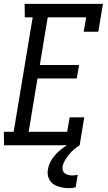

<svg xmlns="http://www.w3.org/2000/svg" viewBox="-39 -755 559 998"><path d="M-18 0 -19 -70H32L131 -665H90L89 -735H496L472 -590H396L409 -665H209L168 -417H372L360 -347H156L110 -70H310L323 -145H399L375 0ZM318 223Q303 223 289 220.5Q275 218 261.5 213.5Q248 209 237 201Q226 193 219 181.5Q212 170 209.5 155.5Q207 141 210 127Q214 98 231.5 72Q249 46 273 26Q297 6 324 -8Q351 -22 380 -30L375 0Q359 10 345 22Q331 34 319.5 48.5Q308 63 298.5 79Q289 95 286 112Q285 122 288 131.5Q291 141 299 146.5Q307 152 316.5 154.5Q326 157 336 157Q344 157 351 156Q358 155 365 153L354 219Q346 221 336.5 222Q327 223 318 223Z"/></svg>

Font: Iosevka Curly Slab
Style: Italic
Weight: 400
Italic angle: -9°
Monospace: yes
Designer: Belleve Invis
Foundry: Belleve Invis
Version: Version 22.1.2; ttfautohint (v1.8.4)